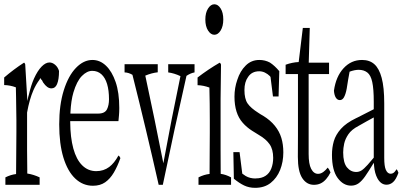

<svg xmlns="http://www.w3.org/2000/svg" viewBox="-22 -880 1908 904"><path d="M3.4 -44.9Q28.8 -57.6 53.7 -60.5Q55.2 -256.3 55.2 -257.3Q55.2 -291 55.2 -314.9Q55.2 -349.6 53.7 -419.4Q53.2 -449.2 52.7 -468.8Q25.4 -479 -2.4 -479.5Q-2.4 -502 -2.4 -515.1Q43.9 -554.7 90.3 -584.5Q93.8 -585.9 96.7 -577.1Q101.6 -495.6 106.9 -404.3Q110.8 -425.8 114.7 -437.5Q124.5 -479.5 138.2 -510.3Q154.8 -546.9 173.8 -566.4Q192.9 -585.9 210.9 -585.9Q224.6 -585.9 237.5 -575Q250.5 -564 255.9 -545.9Q255.9 -505.9 246.6 -483.9Q238.3 -463.9 220.2 -463.9Q210 -463.9 200.4 -470.7Q190.9 -477.5 180.7 -492.2Q176.3 -503.4 172.4 -504.9Q170.4 -512.7 168.5 -510.3Q166.5 -512.2 164.1 -504.9Q147.5 -482.9 135.3 -455.1Q116.7 -412.6 105.5 -350.1Q105.5 -308.6 105.5 -257.3Q105.5 -219.2 105.5 -171.4Q106 -129.4 106.4 -78.1Q106.4 -77.1 106.4 -66.4V-63Q135.3 -58.6 164.6 -44.9Q164.6 -32.2 164.6 -9.8H3.4Q3.4 -32.2 3.4 -44.9Z M413.1 -597.7Q448.7 -597.7 477.1 -570.6Q505.4 -543.5 522.5 -493.7Q539.6 -443.8 539.6 -371.6Q539.6 -351.6 538.1 -335.9Q536.6 -320.3 535.6 -309.6H308.6V-304.7Q309.1 -232.9 323.2 -180.9Q337.4 -128.9 365 -101.6Q392.6 -74.2 431.2 -74.2Q465.8 -74.2 492.2 -93.8Q516.1 -111.8 535.6 -147.5Q540 -146.5 544.9 -135.7Q531.2 -96.7 513.9 -67.4Q496.6 -38.1 473.1 -21.7Q449.7 -5.4 415.5 -5.4Q368.2 -5.4 332.3 -39.3Q296.4 -73.2 276.6 -137.9Q256.8 -202.6 256.8 -294.4Q256.8 -386.2 278.3 -454.8Q299.8 -523.4 335.7 -560.5Q371.6 -597.7 413.1 -597.7ZM309.6 -350.6V-345.2H440.4Q471.7 -345.2 481.9 -365.7Q491.2 -384.8 491.2 -412.6Q491.2 -454.6 482.2 -484.6Q473.1 -514.6 455.3 -530.5Q437.5 -546.4 412.4 -546.4Q387.2 -546.4 363.3 -522Q339.4 -497.6 323.7 -444.8Q312.5 -407.2 309.6 -350.6Z M894 -577.6Q894 -563 894 -539.1Q875 -535.6 856 -522.9Q798.8 -271.5 744.6 -9.8H725.1Q665.5 -273.9 601.6 -527.8Q583 -538.6 564.5 -539.1Q564.5 -563 564.5 -577.6H720.7Q720.7 -563.5 720.7 -539.6Q692.4 -536.6 662.1 -523.9Q705.6 -322.8 747.1 -111.3Q785.6 -321.3 827.6 -521.5Q798.8 -535.2 770 -539.1Q770 -563 770 -577.6Z M987.3 -716.3Q970.2 -716.3 957.5 -736.3Q944.8 -756.3 944.8 -788.1Q944.8 -819.8 957.5 -839.8Q970.2 -859.9 987.3 -859.9Q1004.4 -859.9 1016.8 -840.3Q1029.3 -820.8 1029.3 -788.6Q1029.3 -756.3 1016.8 -736.3Q1004.4 -716.3 987.3 -716.3ZM912.6 -44.9Q938.5 -58.1 964.8 -61V-64.5Q964.8 -75.2 964.8 -77.1Q964.8 -122.1 965.3 -170.9Q965.8 -219.7 965.8 -256.3Q965.8 -289.6 965.8 -313Q965.8 -392.6 963.9 -467.8Q936 -478 908.2 -479Q908.2 -502 908.2 -515.1Q960 -554.7 1011.7 -584.5Q1015.1 -585.4 1018.6 -576.2Q1017.6 -500.5 1016.6 -415Q1016.6 -297.9 1016.6 -170.9Q1016.6 -118.7 1017.1 -64.9V-61.5Q1041.5 -58.1 1065.9 -44.9Q1065.9 -32.2 1065.9 -9.8H912.6Q912.6 -32.2 912.6 -44.9Z M1079.1 -38.6Q1078.1 -95.7 1076.7 -163.6H1106Q1112.3 -107.9 1118.7 -62.5Q1127.4 -55.7 1134.8 -51.3Q1154.8 -39.6 1181.2 -39.6Q1181.2 -40 1182.1 -40Q1209.5 -40 1228 -52Q1246.6 -64 1255.4 -86.7Q1264.2 -109.4 1264.2 -136.7Q1264.2 -176.8 1247.3 -200.9Q1230.5 -225.1 1196.8 -244.6Q1180.7 -254.4 1164.6 -264.6Q1139.2 -280.8 1120.6 -302.2Q1082 -345.7 1082 -424.8Q1082 -466.3 1095.2 -503.9Q1108.4 -545.4 1134.8 -571.3Q1161.1 -597.7 1199.2 -597.7Q1226.1 -597.7 1249 -585.4Q1271.5 -570.8 1293 -544.9Q1291.5 -481.9 1289.6 -425.8H1263.2Q1257.3 -467.3 1251.5 -519Q1251 -514.6 1250 -520.5Q1225.6 -544.4 1198.7 -544.4Q1163.6 -544.4 1146 -517.6Q1128.9 -494.1 1128.9 -456.1Q1128.9 -414.6 1143.8 -392.8Q1158.7 -371.1 1195.3 -348.1Q1205.1 -341.3 1216.8 -335Q1251 -314 1272.2 -287.6Q1293.5 -261.2 1302.7 -230.7Q1312 -200.2 1312 -162.6Q1312 -117.7 1296.9 -79.8Q1281.7 -42 1252.4 -18.8Q1223.1 4.4 1179.2 4.4Q1150.9 4.4 1127.7 -6.6Q1104.5 -17.6 1079.1 -38.6Z M1380.9 -531.2H1322.8Q1322.8 -558.1 1322.8 -575.2Q1353.5 -586.4 1384.3 -587.9Q1394 -673.3 1403.8 -748.5H1436.5Q1434.1 -671.4 1431.6 -585H1527.3Q1527.3 -563 1527.3 -531.2H1431.2Q1431.2 -347.7 1431.2 -154.8Q1431.2 -107.9 1442.9 -85.4Q1455.1 -61.5 1475.6 -61.5Q1488.8 -61.5 1501.5 -71.3Q1511.2 -78.6 1521 -90.8Q1527.3 -84.5 1534.2 -68.4Q1525.4 -50.3 1513.4 -36.6Q1501.5 -22.9 1487.5 -16.4Q1473.6 -9.8 1456.1 -9.8Q1421.9 -9.8 1401.1 -41.5Q1380.4 -73.2 1380.4 -141.6Q1380.4 -197.3 1380.9 -243.2Q1380.9 -392.1 1380.9 -531.2Z M1754.9 -40.5Q1742.2 -64 1739.3 -98.6Q1738.8 -110.8 1737.8 -113.3Q1711.9 -70.8 1696.8 -49.3Q1681.6 -27.8 1666.3 -16.8Q1650.9 -5.9 1630.9 -5.9Q1594.2 -5.9 1567.6 -42.2Q1541 -78.6 1541 -150.9Q1541 -185.5 1549.8 -215.6Q1558.6 -245.6 1583 -273.2Q1607.4 -300.8 1654.8 -323.7Q1654.8 -328.6 1655.3 -323.7Q1700.2 -347.2 1737.8 -365.7Q1737.8 -388.7 1737.8 -401.4Q1737.8 -460.9 1730.7 -493.7Q1723.6 -526.4 1707.3 -538.8Q1690.9 -551.3 1667 -551.3Q1647.5 -551.3 1624 -542.5Q1617.2 -507.3 1610.4 -462.4Q1605.5 -436 1597.2 -421.4Q1589.8 -408.7 1578.1 -408.7Q1566.4 -408.7 1559.1 -420.4Q1551.8 -432.1 1550.3 -453.1Q1559.6 -519.5 1595.5 -558.6Q1631.3 -597.7 1682.6 -597.7Q1718.3 -597.7 1740.7 -577.6Q1763.2 -557.6 1775.1 -513.2Q1787.1 -468.8 1787.1 -393.1Q1787.1 -270 1787.1 -137.2Q1787.1 -97.7 1794.4 -81.1Q1802.7 -62 1816.9 -62Q1828.6 -62 1836.4 -71.3Q1840.8 -76.2 1844.7 -83Q1849.6 -79.6 1854 -66.4Q1842.3 -34.2 1828.4 -22.2Q1814.5 -10.3 1797.9 -10.3Q1771.5 -10.3 1754.9 -40.5ZM1709 -104Q1720.2 -116.7 1737.8 -137.7V-327.1Q1721.2 -318.4 1705.3 -309.3Q1689.5 -300.3 1666 -287.1Q1633.3 -270 1618.4 -248Q1603.5 -226.1 1598.6 -204.1Q1593.8 -182.1 1593.8 -162.6Q1593.8 -113.8 1611.6 -92Q1629.4 -70.3 1655.3 -70.3Q1668.5 -70.3 1679.9 -77.4Q1691.4 -84.5 1709 -104Z"/></svg>

Font: Scarab Serif
Style: Condensed-Light
Weight: 300
Designer: John Roberts
Foundry: Scarab
Version: 1.0